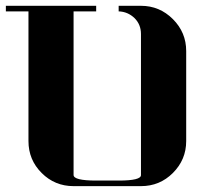

<svg xmlns="http://www.w3.org/2000/svg" viewBox="-20 -635 732 655"><path d="M0 -596.2V-615.2H308.1V-596.2H231V-38.1Q231 -19 308.1 -19H384.8Q461.9 -19 460.9 -38.1V-519Q460.9 -551.3 439 -573.2Q416 -595.2 384.8 -596.2V-615.2H460.9Q524.4 -615.2 569.8 -569.8Q615.2 -524.4 615.2 -460.9V-153.8Q615.2 -90.3 569.8 -44.9Q524.9 0 460.9 0H231Q167 0 122.1 -44.9Q77.1 -89.8 77.1 -153.8V-596.2ZM231 -4.9Z"/></svg>

Font: Hjet
Style: Regular
Weight: 400
Designer: T. Christopher White
Version: Version 1.2